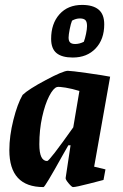

<svg xmlns="http://www.w3.org/2000/svg" viewBox="-20 -752 501 781"><path d="M363 -74 409 -63 401 -20Q397 -19 343 -5Q289 9 277 9Q272 9 259 -6.5Q246 -22 247 -28L267 -161H258L234 -119Q163 9 157 9Q18 9 18 -141Q18 -199 34.5 -264.5Q51 -330 72 -366Q96 -389 166.5 -426.5Q237 -464 256 -464Q269 -464 336.5 -454.5Q404 -445 428 -440ZM278 -234 303 -382Q274 -391 247 -395.5Q220 -400 212 -398Q197 -394 180 -361Q163 -328 151.5 -276Q140 -224 140 -165Q140 -97 172 -97Q181 -97 278 -234ZM188 -594Q188 -656 222 -694Q256 -732 314 -732Q358 -732 381 -713Q404 -694 404 -653Q404 -592 369 -555Q334 -518 276 -518Q232 -518 210 -536Q188 -554 188 -594ZM321 -582Q326 -595 330 -614.5Q334 -634 334 -646Q334 -664 327 -670.5Q320 -677 305 -677Q289 -677 273 -668Q268 -656 263.5 -633Q259 -610 259 -599Q259 -585 265.5 -579Q272 -573 286 -573Q303 -573 321 -582Z"/></svg>

Font: Grenze SemiBold
Style: Italic
Weight: 600
Italic angle: -10°
Designer: Renata Polastri
Foundry: Omnibus-Type
Version: Version 1.002; ttfautohint (v1.8)